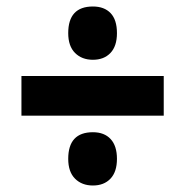

<svg xmlns="http://www.w3.org/2000/svg" viewBox="-20 -648 570 591"><path d="M266 -464Q232 -464 211 -485Q190 -506 190 -546Q190 -628 266 -628Q301 -628 320.5 -607.5Q340 -587 340 -546Q340 -506 320 -485Q300 -464 266 -464ZM46 -292V-414H484V-292ZM266 -77Q232 -77 211 -98Q190 -119 190 -159Q190 -241 266 -241Q301 -241 320.5 -220Q340 -199 340 -159Q340 -119 320 -98Q300 -77 266 -77Z"/></svg>

Font: Noto Sans Mono Condensed Black
Style: Regular
Weight: 900
Width: 3
Designer: Monotype Design Team
Foundry: Monotype Imaging Inc.
Version: Version 2.014